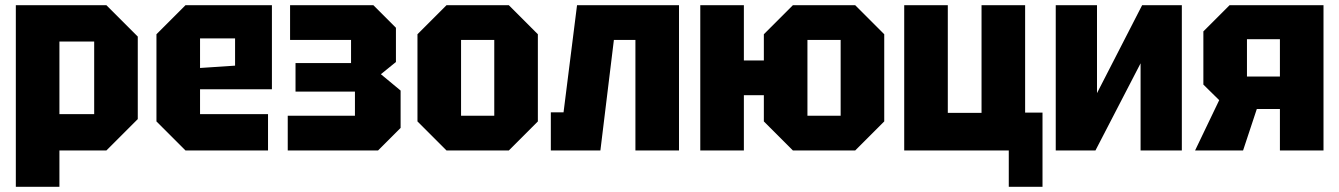

<svg xmlns="http://www.w3.org/2000/svg" viewBox="-20 -580 5162 740"><path d="M41 140V-560H390L511 -439V-121L390 0H209V140ZM343 -420H209V-140H343Z M583 -112V-448L695 -560H1028V-236H751V-140H1013V0H695ZM751 -318 886 -327V-432H751Z M1524 -87 1437 0H1089V-134H1348V-227H1119V-337H1333V-426H1098V-560H1419L1506 -473V-341L1448 -294L1524 -231Z M1589 -112V-448L1701 -560H1941L2053 -448V-112L1941 0H1701ZM1757 -134H1885V-426H1757Z M2597 -560V0H2429V-426H2346L2294 0H2103V-147H2152L2204 -560Z M2679 0V-560H2847V-347H2924V-448L3036 -560H3276L3388 -448V-112L3276 0H3036L2924 -112V-213H2847V0ZM3092 -134H3220V-426H3092Z M3931 -560V-146H3998V140H3868V0H3465V-560H3633V-145H3763V-560Z M4535 0H4376V-336L4202 0H4049V-560H4208V-221L4382 -560H4535Z M4786 -285H4913V-429H4786ZM4618 -254V-459L4719 -560H5081V0H4913V-160H4824L4771 0H4586L4679 -194Z"/></svg>

Font: Tektur SemiCondensed
Style: Bold
Weight: 700
Width: 4
Designer: Adam Jagosz
Foundry: Adam Jagosz
Version: Version 1.005;gftools[0.9.30]